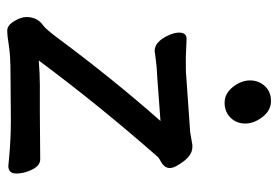

<svg xmlns="http://www.w3.org/2000/svg" viewBox="-139 -609 768 530"><g transform="rotate(90 245.0 -344.0)"><path d="M321 -637Q321 -613 305 -596.5Q289 -580 263.5 -580Q238 -580 220 -603Q202 -626 202 -650Q202 -674 217.5 -691Q233 -708 259 -708Q285 -708 303 -684.5Q321 -661 321 -637ZM312 10 185 11Q133 11 106 15.5Q79 20 64.5 20Q50 20 38.5 1Q27 -18 27 -33Q27 -63 50 -79Q60 -86 84 -118Q199 -273 314 -403L192 -394Q165 -393 144 -390Q123 -387 122 -387H120Q95 -387 77 -426Q70 -442 70 -454Q70 -475 87 -475H89L136 -473H168Q180 -473 189 -474L345 -485L380 -491Q383 -491 386 -491Q412 -491 434 -454Q457 -421 426 -404Q414 -398 410 -392Q268 -230 147 -67Q184 -70 214 -70H291L419 -71H420Q437 -71 448 -49Q459 -27 459 -5Q459 17 438 17L417 15Q364 10 312 10Z"/></g></svg>

Font: LXGW ZhenKai
Style: Regular
Weight: 400
Designer: LXGW / Fontworks Inc.
Foundry: LXGW / Fontworks Inc.
Version: Version 0.800;June 8, 2025